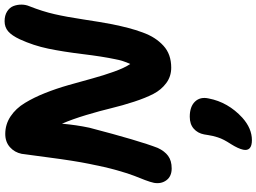

<svg xmlns="http://www.w3.org/2000/svg" viewBox="-161 -592 1122 840"><g transform="rotate(-90 400.0 -172.0)"><path d="M20 -59.1Q23.4 -75.2 32.2 -98.4Q41 -121.6 50.8 -145.8Q60.5 -169.9 75.2 -221.9Q89.8 -273.9 103 -341.8Q116.7 -409.2 131.1 -519.8Q145.5 -630.4 147 -638.2Q153.3 -669.4 176.3 -689.7Q199.2 -710 233.9 -710Q275.9 -710 310.8 -686.8Q345.7 -663.6 369.6 -624Q393.6 -584.5 412.8 -536.1Q432.1 -487.8 447.8 -432.9Q463.4 -377.9 476.8 -328.9Q490.2 -279.8 506.6 -234.1Q522.9 -188.5 540 -163.1Q555.2 -195.8 561 -229Q572.8 -284.7 583.3 -371.1Q593.8 -457.5 607.2 -522Q620.6 -586.4 647.9 -646Q664.6 -681.6 682.9 -697.3Q701.2 -712.9 727.1 -712.9Q752.4 -712.9 769.8 -701.9Q787.1 -690.9 793.5 -674.3Q799.8 -657.7 799.8 -639.4Q799.8 -621.1 793 -605Q770 -546.9 758.1 -494.6Q746.1 -442.4 734.6 -366Q723.1 -289.6 713.9 -242.2Q705.6 -201.7 697.5 -170.9Q689.5 -140.1 678.2 -109.4Q667 -78.6 652.8 -56.9Q638.7 -35.2 620.1 -18.1Q601.6 -1 577.4 7.6Q553.2 16.1 523.9 16.1Q485.8 16.1 456.5 -5.6Q427.2 -27.3 409.4 -61.5Q391.6 -95.7 375 -146.5Q358.4 -197.3 346.7 -246.1Q335 -294.9 316.7 -356Q298.3 -417 278.8 -461.9Q273.4 -398.9 261.2 -341.8Q204.1 -123 172.9 -43Q159.2 -13.2 138.2 2.4Q117.2 18.1 83 18.1Q48.8 18.1 31.7 -4.6Q14.6 -27.3 20 -59.1ZM207 369.1Q182.1 369.1 171.6 359.4Q161.1 349.6 165 331.1Q169.4 309.6 189.9 276.9Q200.2 261.2 207.5 247.3Q214.8 233.4 219 220Q223.1 206.5 224.9 199.5Q226.6 192.4 229 178Q231.4 163.6 231.9 160.2Q237.3 131.8 257.1 114.5Q276.9 97.2 309.1 97.2Q353.5 97.2 375.5 120.1Q397.5 143.1 389.2 180.2Q373 264.6 305.2 327.1Q258.3 369.1 207 369.1Z"/></g></svg>

Font: Shantell Sans Normal
Style: Bold Italic
Weight: 700
Italic angle: -11.31°
Designer: Stephen Nixon, Anya Danilova, Shantell Martin
Foundry: Arrow Type
Version: Version 1.006;[559af2be0]